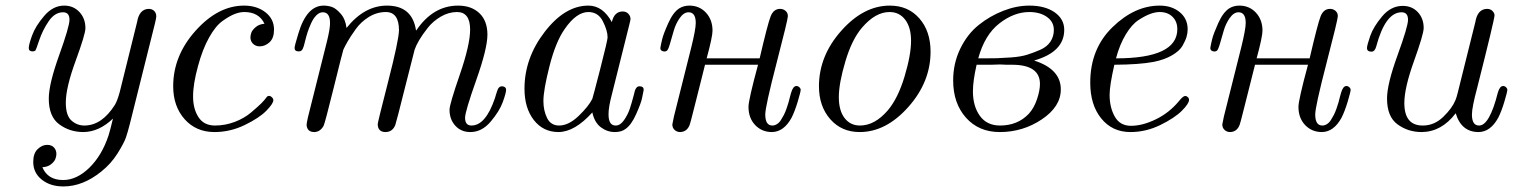

<svg xmlns="http://www.w3.org/2000/svg" viewBox="-20 -462 5421 688"><path d="M210 -441.9Q243.2 -441.9 264.6 -418.9Q286.1 -396 286.1 -360.8Q286.1 -339.8 251 -243.9Q215.8 -147.9 215.8 -94.2Q215.8 -48.3 235.8 -30.3Q255.9 -12.2 282.2 -12.2Q345.2 -12.2 392.1 -86.9Q400.9 -102.1 409.2 -132.8L471.2 -382.8Q479 -429.7 513.2 -430.2Q524.4 -430.2 532.2 -423.1Q540 -416 540 -402.8Q540 -397.9 535.2 -377.9L445.8 -20Q438 10.7 431.4 30.3Q424.8 49.8 401.4 87.4Q377.9 125 342.8 152.8Q276.9 206.1 207 206.1Q160.2 206.1 129.6 181.6Q99.1 157.2 99.1 118.2Q99.1 87.4 115 72.3Q130.9 57.1 148.9 57.1Q165 57.1 173.6 66.7Q182.1 76.2 182.1 89.8Q182.1 97.7 178.5 107.4Q174.8 117.2 162.8 126.7Q150.9 136.2 131.8 137.2Q150.9 183.1 206.1 183.1Q254.9 183.1 300 139.2Q345.2 95.2 369.1 22.9Q374 7.8 384.8 -37.1Q335 10.7 278.8 11.2Q230 11.2 192.4 -16.4Q154.8 -43.9 154.8 -108.9Q154.8 -160.6 191.9 -263.9Q229 -367.2 229 -391.1Q229 -418 206.1 -418Q176.3 -418 154.5 -386Q132.8 -354 120.8 -318.6Q108.9 -283.2 106.9 -280.8Q102.1 -277.8 97.2 -277.8Q83 -277.8 83 -289.8Q83 -301.8 95 -335Q106.9 -368.2 138.4 -405Q169.9 -441.9 210 -441.9Z M600.6 -152.8Q600.6 -262.7 681.2 -352.3Q761.7 -441.9 854.5 -441.9Q900.4 -441.9 931.2 -418Q961.9 -394 961.9 -356Q961.9 -325.2 945.8 -310.5Q929.7 -295.9 910.6 -295.9Q896.5 -295.9 887 -304.9Q877.4 -314 877.4 -328.1Q877.4 -335.9 880.6 -345Q883.8 -354 895.8 -364.5Q907.7 -375 927.7 -377Q907.7 -418.9 855.5 -418.9Q839.4 -418.9 821 -411.9Q802.7 -404.8 777.6 -387Q752.4 -369.1 729 -327.1Q705.6 -285.2 689.5 -225.1Q671.4 -159.2 671.9 -115.2Q671.9 -72.3 691.2 -42.2Q710.4 -12.2 750.5 -12.2Q786.6 -12.2 821 -25.1Q855.5 -38.1 881.1 -60.1Q906.7 -82 916.7 -92Q926.8 -102.1 936.5 -115.2L937.5 -116.2Q944.3 -121.1 951.9 -115.5Q959.5 -109.9 959.5 -103Q959.5 -90.8 934.1 -64.9Q908.7 -39.1 856.7 -13.9Q804.7 11.2 748.5 11.2Q682.6 11.2 641.6 -34.9Q600.6 -81.1 600.6 -152.8Z M1035.6 -290Q1035.6 -297.9 1048.8 -340.8Q1078.6 -441.9 1139.6 -441.9Q1153.8 -441.9 1168.2 -437.5Q1182.6 -433.1 1200.2 -413.6Q1217.8 -394 1221.7 -361.8Q1285.6 -441.9 1366.7 -441.9Q1457.5 -441.9 1470.7 -353H1471.7Q1531.7 -441.9 1621.6 -441.9Q1669.4 -441.9 1698 -414.6Q1726.6 -387.2 1726.6 -337.9Q1726.6 -288.1 1686.5 -175Q1646.5 -62 1646.5 -40Q1646.5 -12.2 1669.4 -12.2Q1720.2 -12.2 1753.4 -109.9Q1754.4 -114.7 1757.1 -122.3Q1759.8 -129.9 1760.7 -133.5Q1761.7 -137.2 1763.7 -141.6Q1765.6 -146 1768.1 -148.4Q1770.5 -150.9 1773.4 -151.9Q1780.3 -153.8 1786.9 -150.9Q1793.5 -147.9 1793.5 -140.1Q1793.5 -128.9 1781.5 -95.9Q1769.5 -63 1738 -25.9Q1706.5 11.2 1665.5 11.2Q1632.3 11.2 1611.6 -11.5Q1590.8 -34.2 1590.8 -68.8Q1590.8 -87.9 1627.7 -194.8Q1664.6 -301.8 1664.6 -356Q1664.6 -418.9 1617.7 -418.9Q1587.9 -418.9 1559.8 -402.6Q1531.7 -386.2 1512.7 -362.1Q1493.7 -337.9 1482.2 -318.4Q1470.7 -298.8 1465.8 -284.2Q1463.9 -278.3 1431.6 -149.7Q1399.4 -21 1396.5 -14.2Q1386.7 10.7 1361.8 11.2Q1334 11.2 1333.5 -17.1Q1333.5 -23.9 1371.1 -170.4Q1408.7 -316.9 1409.7 -353Q1409.7 -418.9 1362.8 -418.9Q1330.6 -418.9 1302 -401.4Q1273.4 -383.8 1254.6 -357.4Q1235.8 -331.1 1225.8 -313.5Q1215.8 -295.9 1210.4 -284.2Q1206.5 -272 1175.5 -146.5Q1144.5 -21 1139.6 -11.2Q1127.4 10.7 1106.4 11.2Q1080.6 11.2 1078.6 -14.2Q1078.6 -20 1083.5 -42L1151.9 -314.9Q1163.1 -360.8 1162.6 -379.9Q1162.6 -418 1136.7 -418Q1124.5 -418 1113.5 -407Q1102.5 -396 1094.5 -377.9Q1086.4 -359.9 1081.5 -344.5Q1076.7 -329.1 1072.3 -311Q1067.9 -293 1066.4 -291Q1062.5 -277.8 1050.8 -277.8Q1035.6 -277.8 1035.6 -290Z M1859.4 -144Q1859.4 -253.9 1931.9 -347.9Q2004.4 -441.9 2088.4 -441.9Q2140.1 -441.9 2172.4 -382.8Q2181.2 -420.9 2211.4 -420.9Q2223.6 -420.9 2231.4 -412.8Q2239.3 -404.8 2239.3 -394Q2239.3 -390.1 2235.4 -375L2172.4 -123Q2160.2 -77.1 2160.6 -51.8Q2160.6 -11.7 2186.5 -12.2Q2202.6 -12.2 2216.1 -31.5Q2229.5 -50.8 2236.6 -71.8Q2243.7 -92.8 2251.5 -123Q2253.4 -130.9 2254.4 -134.8Q2259.3 -152.8 2271.5 -152.8Q2286.6 -152.8 2286.6 -140.1Q2284.7 -127.9 2280.5 -109.4Q2276.4 -90.8 2259.5 -53Q2242.7 -15.1 2221.7 0Q2206.5 11.2 2183.6 11.2Q2155.8 11.2 2133.1 -5.9Q2110.4 -22.9 2102.5 -59.1Q2039.6 10.7 1981.4 11.2Q1926.3 11.2 1892.8 -32Q1859.4 -75.2 1859.4 -144ZM1927.2 -100.1Q1927.2 -65.9 1940.4 -39.1Q1953.6 -12.2 1983.4 -12.2Q2017.6 -12.2 2053.5 -46.6Q2089.4 -81.1 2102.5 -107.9Q2104.5 -112.8 2130.9 -215.3Q2157.2 -317.9 2157.2 -328.1Q2157.2 -352.1 2140.4 -385.5Q2123.5 -418.9 2088.4 -418.9Q2045.4 -418.9 2003.4 -357.9Q1971.2 -312 1949.2 -225.6Q1927.2 -139.2 1927.2 -100.1Z M2346.2 -290Q2348.1 -302.2 2352.8 -321.5Q2357.4 -340.8 2374.8 -379.4Q2392.1 -418 2414.1 -432.1Q2430.2 -441.9 2450.2 -441.9Q2486.3 -441.9 2509.8 -416.5Q2533.2 -391.1 2533.2 -352.1Q2533.2 -330.1 2512.2 -252.9H2702.1Q2731 -377 2741.5 -403.6Q2752 -430.2 2775.4 -430.2Q2786.6 -430.2 2794.9 -423.1Q2803.2 -416 2803.2 -404.1Q2803.2 -392.1 2762.7 -236.1Q2722.2 -80.1 2722.2 -51.8Q2722.2 -11.7 2748 -12.2Q2755.9 -12.2 2763.9 -17.1Q2772 -22 2778.1 -31.5Q2784.2 -41 2789.1 -50.5Q2793.9 -60.1 2798.6 -73.5Q2803.2 -86.9 2805.7 -95.5Q2808.1 -104 2811 -116Q2814 -127.9 2814.9 -129.9Q2821.8 -153.8 2834 -153.8Q2839.8 -153.8 2844.5 -149.4Q2849.1 -145 2849.1 -140.1Q2849.1 -133.3 2838.6 -98.1Q2828.1 -63 2816.4 -40Q2788.6 10.7 2746.1 11.2Q2710 11.2 2686 -13.9Q2662.1 -39.1 2662.1 -79.1Q2662.1 -104 2696.3 -230H2506.3Q2506.3 -229 2493.2 -177.5Q2480 -126 2466.6 -72Q2453.1 -18.1 2451.2 -14.2Q2441.4 10.7 2417 11.2Q2405.8 11.2 2397.5 3.7Q2389.2 -3.9 2389.2 -16.1Q2389.2 -18.1 2395 -44.9L2457 -292Q2473.1 -356.9 2473.1 -379.9Q2473.1 -418 2447.3 -418Q2430.2 -418 2415.8 -397.5Q2401.4 -377 2394.3 -352.1Q2387.2 -327.1 2380.6 -304.7Q2374 -282.2 2369.1 -279.8Q2363.3 -275.9 2354.7 -278.6Q2346.2 -281.2 2346.2 -290Z M2914.6 -152.8Q2914.6 -261.7 2994.6 -351.8Q3074.7 -441.9 3168.5 -441.9Q3234.4 -441.9 3274.4 -396Q3314.5 -350.1 3314.5 -276.9Q3314.5 -168 3234.6 -78.4Q3154.8 11.2 3060.5 11.2Q2995.6 11.2 2955.1 -34.9Q2914.6 -81.1 2914.6 -152.8ZM2985.8 -113.8Q2985.8 -65.9 3006.3 -39.1Q3026.9 -12.2 3061.5 -12.2Q3114.7 -12.2 3161.6 -66.9Q3197.8 -109.9 3221.2 -187.5Q3244.6 -265.1 3244.6 -315.9Q3244.6 -363.8 3223.6 -391.4Q3202.6 -418.9 3167.5 -418.9Q3116.7 -418.9 3068.8 -362.8Q3032.7 -320.8 3009.3 -242.2Q2985.8 -163.6 2985.8 -113.8Z M3395.5 -173.8Q3395.5 -234.9 3420.9 -287.4Q3446.3 -339.8 3486.8 -372.3Q3527.3 -404.8 3575 -423.3Q3622.6 -441.9 3668.5 -441.9Q3724.6 -441.9 3759 -418Q3793.5 -394 3793.5 -355Q3793.5 -275.9 3685.5 -245.1Q3781.7 -214.4 3781.2 -141.1Q3781.2 -80.1 3713.4 -34.4Q3645.5 11.2 3562.5 11.2Q3487.3 11.2 3441.4 -40.3Q3395.5 -91.8 3395.5 -173.8ZM3466.3 -134.8Q3466.3 -81.5 3491.2 -46.9Q3516.1 -12.2 3563.5 -12.2Q3626.5 -12.2 3666.5 -54.2Q3685.5 -75.2 3696 -106.7Q3706.5 -138.2 3706.5 -161.1Q3706.5 -230 3606.4 -230H3586.4L3563.5 -231L3531.2 -230H3479.5Q3466.3 -171.9 3466.3 -134.8ZM3485.4 -252.9H3507.3Q3535.2 -252.9 3552.7 -253.4Q3570.3 -253.9 3604.2 -256.3Q3638.2 -258.8 3660.6 -265.9Q3683.1 -272.9 3707.3 -283.4Q3731.4 -293.9 3743.9 -312.5Q3756.3 -331.1 3756.3 -355Q3756.3 -383.8 3731.4 -401.4Q3706.5 -418.9 3668.5 -418.9Q3613.3 -418.9 3560.8 -377.9Q3508.3 -336.9 3485.4 -252.9Z M3886.7 -166Q3886.7 -287.1 3966.3 -364.5Q4045.9 -441.9 4135.7 -441.9Q4178.7 -441.9 4207.3 -418.5Q4235.8 -395 4235.8 -356.9Q4235.8 -343.8 4231.9 -330.3Q4228 -316.9 4217.5 -298.3Q4207 -279.8 4179.9 -263.9Q4152.8 -248 4113.8 -240.2Q4062 -230.5 3973.1 -230Q3956.1 -155.8 3956.1 -122.1Q3956.1 -77.1 3974.6 -44.2Q3993.2 -11.2 4032.7 -11.2Q4073.7 -11.2 4121.3 -34.2Q4168.9 -57.1 4204.1 -99.1Q4219.2 -118.2 4227.1 -118.2Q4231.9 -118.2 4236.3 -114Q4240.7 -109.9 4240.7 -104Q4240.7 -90.8 4214.8 -64.9Q4189 -39.1 4137.5 -13.9Q4085.9 11.2 4030.8 11.2Q3965.8 11.2 3926.3 -37.4Q3886.7 -85.9 3886.7 -166ZM3979 -252.9Q4199.2 -252.9 4198.7 -357.9Q4198.7 -384.8 4181.4 -401.9Q4164.1 -418.9 4135.7 -418.9Q4120.6 -418.9 4102.3 -412.4Q4084 -405.8 4060.1 -390.4Q4036.1 -375 4014.2 -338.9Q3992.2 -302.7 3979 -252.9Z M4316.9 -290Q4318.8 -302.2 4323.5 -321.5Q4328.1 -340.8 4345.5 -379.4Q4362.8 -418 4384.8 -432.1Q4400.9 -441.9 4420.9 -441.9Q4457 -441.9 4480.5 -416.5Q4503.9 -391.1 4503.9 -352.1Q4503.9 -330.1 4482.9 -252.9H4672.9Q4701.7 -377 4712.2 -403.6Q4722.7 -430.2 4746.1 -430.2Q4757.3 -430.2 4765.6 -423.1Q4773.9 -416 4773.9 -404.1Q4773.9 -392.1 4733.4 -236.1Q4692.9 -80.1 4692.9 -51.8Q4692.9 -11.7 4718.8 -12.2Q4726.6 -12.2 4734.6 -17.1Q4742.7 -22 4748.8 -31.5Q4754.9 -41 4759.8 -50.5Q4764.6 -60.1 4769.3 -73.5Q4773.9 -86.9 4776.4 -95.5Q4778.8 -104 4781.7 -116Q4784.7 -127.9 4785.6 -129.9Q4792.5 -153.8 4804.7 -153.8Q4810.5 -153.8 4815.2 -149.4Q4819.8 -145 4819.8 -140.1Q4819.8 -133.3 4809.3 -98.1Q4798.8 -63 4787.1 -40Q4759.3 10.7 4716.8 11.2Q4680.7 11.2 4656.7 -13.9Q4632.8 -39.1 4632.8 -79.1Q4632.8 -104 4667 -230H4477.1Q4477.1 -229 4463.9 -177.5Q4450.7 -126 4437.3 -72Q4423.8 -18.1 4421.9 -14.2Q4412.1 10.7 4387.7 11.2Q4376.5 11.2 4368.2 3.7Q4359.9 -3.9 4359.9 -16.1Q4359.9 -18.1 4365.7 -44.9L4427.7 -292Q4443.8 -356.9 4443.8 -379.9Q4443.8 -418 4418 -418Q4400.9 -418 4386.5 -397.5Q4372.1 -377 4365 -352.1Q4357.9 -327.1 4351.3 -304.7Q4344.7 -282.2 4339.8 -279.8Q4334 -275.9 4325.4 -278.6Q4316.9 -281.2 4316.9 -290Z M4878.4 -290Q4878.4 -299.8 4889.9 -333Q4901.4 -366.2 4932.9 -403.6Q4964.4 -440.9 5006.3 -440.9Q5039.6 -440.9 5060.5 -418.5Q5081.5 -396 5081.5 -361.8Q5081.5 -339.8 5046.9 -243.4Q5012.2 -147 5012.2 -92.8Q5012.2 -11.7 5078.6 -12.2Q5119.6 -12.2 5151.6 -43.2Q5183.6 -74.2 5195.3 -103Q5199.2 -111.8 5203.6 -129.9L5266.6 -382.8Q5274.4 -429.7 5308.6 -430.2Q5320.8 -430.2 5328.1 -422.6Q5335.4 -415 5335.4 -407.2Q5335.4 -393.1 5273.4 -147.9Q5254.4 -77.1 5254.4 -51.8Q5254.4 -11.7 5280.3 -12.2Q5317.4 -12.2 5347.2 -129.9Q5354 -153.8 5366.2 -153.8Q5372.1 -153.8 5376.7 -149.4Q5381.3 -145 5381.3 -140.1Q5381.3 -133.3 5370.8 -98.1Q5360.4 -63 5348.6 -40Q5320.8 10.7 5278.3 11.2Q5216.3 11.2 5196.3 -56.2Q5145.5 10.7 5074.2 11.2Q5025.4 11.2 4987.8 -16.4Q4950.2 -43.9 4950.2 -108.9Q4950.2 -160.6 4987.8 -263.9Q5025.4 -367.2 5025.4 -391.1Q5025.4 -418 5002.4 -418Q4944.3 -418 4911.6 -295.9Q4906.7 -276.9 4894.5 -276.9Q4878.4 -276.9 4878.4 -290Z"/></svg>

Font: CMU Classical Serif
Style: Italic
Weight: 500
Italic angle: -14.04°
Version: Version 0.7.0